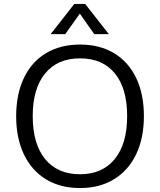

<svg xmlns="http://www.w3.org/2000/svg" viewBox="-20 -946 812 974"><path d="M62 -356Q62 -468 101 -550Q140 -632 213 -676Q286 -720 386 -720Q486 -720 559 -676Q632 -632 671 -550Q710 -468 710 -357Q710 -245 670.5 -163Q631 -81 558 -36.5Q485 8 386 8Q287 8 214 -36Q141 -80 101.5 -162.5Q62 -245 62 -356ZM625 -357Q625 -498 562.5 -574Q500 -650 386 -650Q272 -650 209 -573.5Q146 -497 146 -357Q146 -216 209 -139Q272 -62 386 -62Q499 -62 562 -139Q625 -216 625 -357ZM311 -773H237L357 -926H412L532 -773H458L385 -877Z"/></svg>

Font: Muli-Regular
Style: Regular
Weight: 400
Version: Version 2.000